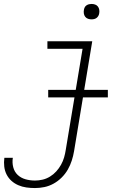

<svg xmlns="http://www.w3.org/2000/svg" viewBox="-51 -739 671 972"><path d="M126 213Q104 213 82.5 210Q61 207 41.5 198.5Q22 190 7 176.5Q-8 163 -17.5 144.5Q-27 126 -29.5 104Q-32 82 -29 61Q-29 60 -29 60Q-29 60 -29 60H14Q14 60 14 60Q14 60 14 60Q14 60 14 60Q14 60 14 60Q10 84 16 107.5Q22 131 38.5 146.5Q55 162 78 168.5Q101 175 126 175Q145 175 164.5 170.5Q184 166 202 155Q220 144 234 128.5Q248 113 258 95Q268 77 273.5 58Q279 39 282 19L367 -492H189V-530H416L324 26Q320 50 312.5 73.5Q305 97 292.5 119Q280 141 261.5 159.5Q243 178 220.5 190.5Q198 203 174 208Q150 213 126 213ZM412 -641Q403 -641 394.5 -644Q386 -647 380.5 -654Q375 -661 373.5 -670.5Q372 -680 374 -690Q375 -696 378 -702Q381 -708 387 -712Q393 -716 399.5 -717.5Q406 -719 412 -719Q422 -719 430.5 -716Q439 -713 444.5 -706Q450 -699 451.5 -689.5Q453 -680 451 -670Q450 -664 446.5 -658Q443 -652 437.5 -648Q432 -644 425.5 -642.5Q419 -641 412 -641ZM495 -246H193V-284H495Z"/></svg>

Font: Iosevka Slab XLtEx
Style: Italic
Weight: 200
Width: 7
Italic angle: -9°
Monospace: yes
Designer: Belleve Invis
Foundry: Belleve Invis
Version: Version 11.1.0; ttfautohint (v1.8.3)